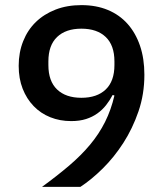

<svg xmlns="http://www.w3.org/2000/svg" viewBox="-20 -730 640 750"><path d="M544 -438Q544 -362 521 -295Q498 -228 462 -172Q426 -116 381.5 -72Q337 -28 294 0H144Q203 -43 250 -83Q297 -123 332 -165Q367 -207 390.5 -254Q414 -301 427 -357L420 -359Q409 -338 394.5 -319.5Q380 -301 360.5 -287Q341 -273 316 -265Q291 -257 258 -257Q214 -257 176.5 -272Q139 -287 111.5 -315.5Q84 -344 68.5 -383.5Q53 -423 53 -473Q53 -525 70.5 -569Q88 -613 120 -644Q152 -675 197 -692.5Q242 -710 298 -710Q356 -710 401.5 -691Q447 -672 478.5 -636.5Q510 -601 527 -551Q544 -501 544 -438ZM298 -348Q359 -348 393 -380.5Q427 -413 427 -476V-490Q427 -553 393 -585.5Q359 -618 298 -618Q237 -618 203 -585.5Q169 -553 169 -490V-476Q169 -413 203 -380.5Q237 -348 298 -348Z"/></svg>

Font: IBM Plex Sans Hebrew Medium
Style: Regular
Weight: 500
Designer: Mike Abbink, Paul van der Laan, Pieter van Rosmalen, Yanek Iontef
Foundry: Bold Monday
Version: Version 1.2